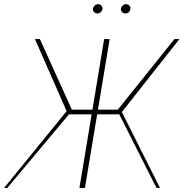

<svg xmlns="http://www.w3.org/2000/svg" viewBox="-40 -918 897 938"><path d="M495.7 -727.3 438.6 -382.1H535.5L812.5 -727.3H836.6L555.4 -370.7L741.5 0H724.4L542.6 -359.4H434.7L375 0H348L407.7 -359.4H296.9L-4.3 0H-19.9L285.5 -375L130.7 -727.3H154.8L311.1 -382.1H411.6L468.8 -727.3ZM572.4 -852.3Q561.8 -852.3 555.4 -860.3Q549 -868.3 551.1 -877.8Q552.9 -885.3 559.8 -891.5Q566.8 -897.7 575.3 -897.7Q585.9 -897.7 592.7 -890.1Q599.4 -882.5 596.6 -872.2Q591.6 -852.3 572.4 -852.3ZM436.1 -852.3Q425.4 -852.3 419 -859.7Q412.6 -867.2 414.8 -877.8Q416.5 -885.7 423.5 -891.7Q430.4 -897.7 438.9 -897.7Q449.6 -897.7 455.8 -890.3Q462 -882.8 460.2 -872.2Q459.2 -864.7 451.9 -858.5Q444.6 -852.3 436.1 -852.3Z"/></svg>

Font: Inter UI Thin
Style: Italic
Weight: 100
Italic angle: -9.39999°
Designer: Rasmus Andersson
Foundry: rsms
Version: 3.2;8d6f07862